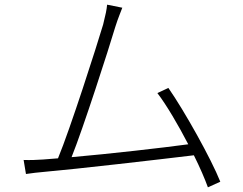

<svg xmlns="http://www.w3.org/2000/svg" viewBox="-20 -774 1040 821"><path d="M165 -92C137 -90 109 -89 81 -90L91 -30C119 -34 143 -37 168 -39C306 -51 660 -92 809 -110C835 -58 856 -9 869 27L922 3C883 -95 769 -299 700 -398L653 -376C692 -325 742 -240 785 -157C675 -142 447 -116 286 -102C335 -223 446 -568 473 -659C486 -700 495 -719 503 -741L438 -754C436 -732 432 -713 421 -669C393 -575 280 -222 228 -97Z"/></svg>

Font: Noto Sans TC Light
Style: Regular
Weight: 300
Designer: Ryoko NISHIZUKA 西塚涼子 (kana, bopomofo & ideographs); Paul D. Hunt (Latin, Greek & Cyrillic); Sandoll Communications 산돌커뮤니
Foundry: Adobe
Version: Version 2.004;hotconv 1.0.118;makeotfexe 2.5.65603